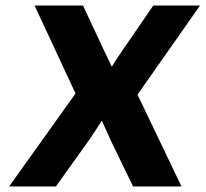

<svg xmlns="http://www.w3.org/2000/svg" viewBox="-20 -674 743 694"><path d="M182 0 300 -165C316 -189 332 -212 348 -238C359 -214 370 -189 381 -165L461 0H636L477 -332L703 -654H534L427 -498C412 -477 399 -457 384 -433C373 -456 364 -476 353 -498L280 -654H105L253 -336L13 0Z"/></svg>

Font: Falling Sky
Style: ExBdObl
Weight: 400
Designer: Paul D. Hunt
Foundry: Adobe Systems Incorporated
Version: Version 1.02